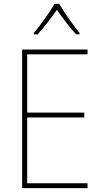

<svg xmlns="http://www.w3.org/2000/svg" viewBox="-20 -969 528 989"><path d="M285 -949H261C237 -907 186 -836 154 -799V-792H174C207 -828 246 -880 273 -918C301 -879 338 -828 372 -792H390V-799C362 -832 310 -906 285 -949ZM431 0V-25H120V-364H414V-389H120V-689H431V-714H94V0Z"/></svg>

Font: Noto Sans Armenian SemiCondensed Thin
Style: Regular
Weight: 100
Width: 4
Designer: Monotype Design Team
Foundry: Monotype Imaging Inc.
Version: Version 2.008